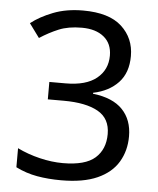

<svg xmlns="http://www.w3.org/2000/svg" viewBox="-53 -769 677 824"><g transform="rotate(5 286.0 -357.0)"><path d="M493 -547Q493 -475 453 -432.5Q413 -390 345 -376V-372Q431 -362 473 -318Q515 -274 515 -203Q515 -141 486 -92.5Q457 -44 396.5 -17Q336 10 241 10Q185 10 137 1.5Q89 -7 45 -29V-111Q90 -89 142 -76.5Q194 -64 242 -64Q338 -64 380.5 -101.5Q423 -139 423 -205Q423 -272 370.5 -301.5Q318 -331 223 -331H154V-406H224Q312 -406 357.5 -443Q403 -480 403 -541Q403 -593 368 -621.5Q333 -650 273 -650Q215 -650 174 -633Q133 -616 93 -590L49 -650Q87 -680 143.5 -702Q200 -724 272 -724Q384 -724 438.5 -674Q493 -624 493 -547Z"/></g></svg>

Font: Noto Sans Pau Cin Hau
Style: Regular
Weight: 400
Designer: Monotype Design Team
Foundry: Monotype Imaging Inc.
Version: Version 2.002; ttfautohint (v1.8.4.7-5d5b)